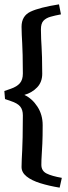

<svg xmlns="http://www.w3.org/2000/svg" viewBox="-50 -769 314 882"><path d="M221 -749 230 -703Q203 -698 182 -692Q161 -686 149.5 -673.5Q138 -661 138 -634Q138 -608 139 -590Q140 -572 141 -553.5Q142 -535 143 -506.5Q144 -478 144 -430Q144 -392 120.5 -367.5Q97 -343 62 -333Q98 -316 122 -279Q146 -242 146 -194Q146 -141 144.5 -109Q143 -77 141.5 -55.5Q140 -34 140 -12Q140 16 164 28Q188 40 234 48L224 93Q175 85 135 72.5Q95 60 72 41.5Q49 23 49 -2Q49 -22 50 -38.5Q51 -55 52 -78Q53 -101 54 -139Q55 -177 55 -239Q55 -265 42.5 -280Q30 -295 -1 -305L-27 -314L-30 -351L-1 -361Q28 -371 41.5 -387Q55 -403 55 -431Q55 -484 54 -516.5Q53 -549 52 -570.5Q51 -592 50 -608.5Q49 -625 49 -646Q49 -696 90.5 -715.5Q132 -735 221 -749Z"/></svg>

Font: Jaini Purva
Style: Regular
Weight: 400
Designer: Maithili Shingre, Girish Dalvi (Devanagari), Taresh Vohra (Latin)
Foundry: Ek Type
Version: Version 2.000; ttfautohint (v1.8.4.7-5d5b)